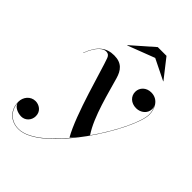

<svg xmlns="http://www.w3.org/2000/svg" viewBox="-326 -800 1167 1167"><g transform="rotate(45 257.5 -216.0)"><path d="M348 -634.5 483 -568 483.5 -569.5 387.5 -692H312.5L173 -569.5L174.5 -568ZM66 260C262 260 567 -235 567 -365C567 -408.5 544.5 -469.5 479.5 -469.5C437.5 -469.5 407.5 -440 407.5 -403C407.5 -365.5 437 -336 482 -336C521 -336 555 -363.5 555 -402C555 -411 552.5 -421 547.5 -429.5C560 -410 565 -385.5 565 -364.5C565 -302.5 495 -156.5 400.5 -22C335.5 -118 296 -290.5 269 -380.5C254 -432.5 227.5 -469.5 161 -469.5C96.5 -469.5 49 -436.5 16 -346.5L17.5 -346C49 -430 87 -452 109 -452C131.5 -452 138.5 -437.5 142.5 -427C170 -354.5 249 -49.5 322 76.5C340 56.5 353.5 40.5 366 25C269.5 152 155.5 258 66 258C0 258 -45 213.5 -49.5 151.5C-42 178.5 -6 193.5 24 193.5C56.5 193.5 85.5 166.5 85.5 128.5C85.5 85.5 49.5 65 19.5 65C-23.5 65 -52 103 -52 141C-52 209.5 -6 260 66 260Z"/></g></svg>

Font: Bodoni* 96pt Medium
Style: Italic
Weight: 500
Italic angle: -13°
Version: Version 2.3